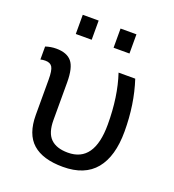

<svg xmlns="http://www.w3.org/2000/svg" viewBox="-132 -814 842 931"><g transform="rotate(20 288.5 -349.0)"><path d="M177 -378V-184Q177 -118 207 -88.5Q237 -59 296 -59Q432 -59 432 -253Q432 -397 395 -508H481Q520 -389 520 -249Q520 -121 464.5 -53.5Q409 14 297 14Q193 14 140.5 -32.5Q88 -79 88 -178V-360Q88 -407 78 -424Q68 -441 42 -441Q29 -441 17 -438V-505Q44 -514 72 -514Q127 -514 152 -484Q177 -454 177 -378ZM136 -613V-712H218V-613ZM331 -613V-712H413V-613Z"/></g></svg>

Font: CST
Style: Regular
Weight: 400
Version: Version 1.00